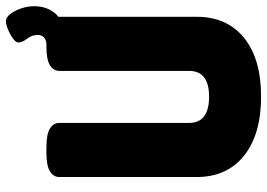

<svg xmlns="http://www.w3.org/2000/svg" viewBox="-144 -732 884 635"><g transform="rotate(-90 297.5 -414.0)"><path d="M296 8Q171 8 100.5 -48.5Q30 -105 30 -205V-659Q30 -679 49 -690.5Q68 -702 110 -702H129Q171 -702 190 -690.5Q209 -679 209 -659V-230Q209 -164 296 -164Q381 -164 381 -230V-659Q381 -679 400 -690.5Q419 -702 461 -702H480Q522 -702 541 -690.5Q560 -679 560 -659V-205Q560 -105 490.5 -48.5Q421 8 296 8ZM455 -643V-702H469Q483 -702 491.5 -710Q500 -718 500 -730Q500 -750 487.5 -766Q475 -782 475 -795Q475 -803 488 -812.5Q501 -822 518 -829Q535 -836 545 -836Q558 -836 569.5 -821Q581 -806 588 -784.5Q595 -763 595 -743Q595 -700 570 -671.5Q545 -643 479 -643Z"/></g></svg>

Font: Asap Condensed Black
Style: Regular
Weight: 900
Width: 3
Designer: Pablo Cosgaya
Foundry: Omnibus-Type
Version: Version 3.001; ttfautohint (v1.8.4.7-5d5b)